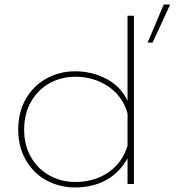

<svg xmlns="http://www.w3.org/2000/svg" viewBox="-20 -809 797 843"><path d="M699 -789H727L650 -622H628ZM60 -240Q60 -316 93 -374Q126 -432 183.5 -464Q241 -496 310 -496Q384 -496 447.5 -462.5Q511 -429 540 -366V-740H568V-1H540V-114Q506 -52 447 -19Q388 14 310 14Q241 14 184 -17Q127 -48 93.5 -106Q60 -164 60 -240ZM540 -169V-311Q519 -386 456 -429Q393 -472 310 -472Q249 -472 197.5 -443.5Q146 -415 116 -362Q86 -309 86 -240Q86 -171 116 -119Q146 -67 197.5 -38.5Q249 -10 310 -10Q394 -10 455.5 -52Q517 -94 540 -169Z"/></svg>

Font: Prompt Thin
Style: Regular
Weight: 250
Designer: Katatrad Team
Foundry: CadsonDemak
Version: Version 1.001